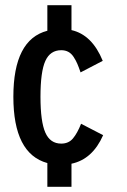

<svg xmlns="http://www.w3.org/2000/svg" viewBox="-20 -720 490 740"><path d="M162.5 0V-91.5Q31.5 -127.5 31.5 -347Q31.5 -567.5 162.5 -601.5V-700H255.5V-604Q335 -586 376 -485.5L290.5 -441Q283.5 -461.5 278 -474.2Q272.5 -487 263.8 -500.5Q255 -514 243.2 -520.2Q231.5 -526.5 216 -526.5Q173.5 -526.5 154.8 -485.2Q136 -444 136 -347Q136 -251 154.8 -208.8Q173.5 -166.5 216 -166.5Q244.5 -166.5 261.2 -186.5Q278 -206.5 292.5 -243L377.5 -199Q336.5 -106 255.5 -89V0Z"/></svg>

Font: League Mono Condensed Medium
Style: Regular
Weight: 500
Width: 1
Designer: Tyler Finck
Foundry: The League of Moveable Type / Tyler Finck
Version: Version 2.210